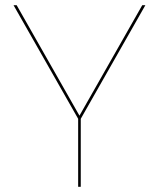

<svg xmlns="http://www.w3.org/2000/svg" viewBox="-20 -717 610 737"><path d="M280 -261 32 -697H44L285 -273L526 -697H538L290 -261V0H280Z"/></svg>

Font: HK Grotesk Thin
Style: Regular
Weight: 100
Designer: Alfredo Marco Pradil
Foundry: Hanken Design Co.
Version: Version 3.001